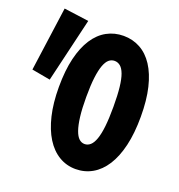

<svg xmlns="http://www.w3.org/2000/svg" viewBox="-129 -797 856 916"><g transform="rotate(20 299.5 -339.0)"><path d="M354 12Q308 12 269.5 -11Q231 -34 203.5 -78Q176 -122 161 -185Q146 -248 146 -329Q146 -413 161 -475.5Q176 -538 203.5 -580Q231 -622 269.5 -643Q308 -664 354 -664Q400 -664 438.5 -643Q477 -622 504.5 -580Q532 -538 547 -475.5Q562 -413 562 -329Q562 -245 547 -181.5Q532 -118 504.5 -75Q477 -32 438.5 -10Q400 12 354 12ZM354 -115Q370 -115 383 -126.5Q396 -138 405 -163.5Q414 -189 418.5 -229.5Q423 -270 423 -329Q423 -388 418.5 -428Q414 -468 405 -492Q396 -516 383 -526.5Q370 -537 354 -537Q338 -537 325.5 -526.5Q313 -516 304 -492Q295 -468 290 -428Q285 -388 285 -329Q285 -270 290 -229.5Q295 -189 304 -163.5Q313 -138 325.5 -126.5Q338 -115 354 -115ZM93 -347 -1 -364 44 -690 170 -673Z"/></g></svg>

Font: Source Code Pro
Style: Bold
Weight: 700
Monospace: yes
Designer: Paul D. Hunt, Teo Tuominen
Foundry: Adobe Systems Incorporated
Version: Version 2.030;PS 1.000;hotconv 16.6.51;makeotf.lib2.5.65220